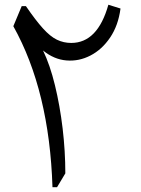

<svg xmlns="http://www.w3.org/2000/svg" viewBox="-20 -775 585 795"><path d="M428.7 -755.4 479 -739.7Q469.7 -669.4 436 -619.6Q402.3 -569.8 354.7 -545.2Q307.1 -520.5 255.4 -524.7Q203.6 -528.8 158.2 -565.9Q187 -506.3 207.5 -422.1Q228 -337.9 239.3 -243.4Q250.5 -148.9 250.5 -57.1L216.3 0H197.3Q184.6 -398.9 35.2 -666.5L69.8 -749.5H87.4Q127.9 -690.4 158 -657.2Q188 -624 215.6 -610.6Q243.2 -597.2 274.9 -597.2Q384.3 -597.2 428.7 -755.4Z"/></svg>

Font: Pinar DS4-Regular
Style: Regular
Weight: 400
Designer: Amin Abedi
Version: Version 2.000